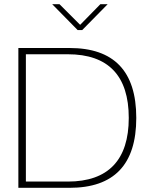

<svg xmlns="http://www.w3.org/2000/svg" viewBox="-20 -900 714 920"><path d="M313 -670H68V0H313C526 0 633 -111 633 -335C633 -559 526 -670 313 -670ZM104 -30V-640H305C499 -640 597 -537 597 -335C597 -134 499 -30 305 -30ZM230 -880 352 -756H374L496 -880H461L364 -781L265 -880Z"/></svg>

Font: LT Wave Alt Thin
Style: Regular
Weight: 100
Designer: Daniel Lyons
Version: Version 2.5 (Glyphs App)